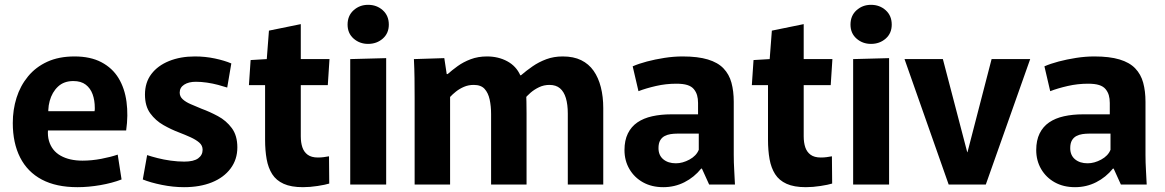

<svg xmlns="http://www.w3.org/2000/svg" viewBox="-20 -765 4828 796"><path d="M301 11Q213 11 153.5 -20.5Q94 -52 63.5 -112Q33 -172 33 -255Q33 -310 48.5 -359.5Q64 -409 96 -448Q128 -487 176 -509Q224 -531 289 -531Q355 -531 400.5 -507Q446 -483 471.5 -441Q497 -399 504.5 -343Q512 -287 503 -224H112L191 -283Q171 -222 183 -181Q195 -140 231.5 -119.5Q268 -99 322 -99Q360 -99 399.5 -106.5Q439 -114 468 -124L484 -21Q445 -6 396 2.5Q347 11 301 11ZM113 -304H372Q373 -308 373 -311.5Q373 -315 373 -318Q373 -349 364 -374Q355 -399 335.5 -414Q316 -429 284 -429Q245 -429 220.5 -406Q196 -383 186 -346.5Q176 -310 183 -269Z M743 11Q698 11 651 1.5Q604 -8 572 -21L590 -122Q608 -116 633.5 -109.5Q659 -103 688 -99Q717 -95 744 -95Q783 -95 801.5 -108.5Q820 -122 820 -144Q820 -162 806 -174Q792 -186 770 -196Q748 -206 722 -216Q690 -228 657.5 -246.5Q625 -265 603 -295Q581 -325 581 -373Q581 -423 607.5 -458Q634 -493 681 -512Q728 -531 788 -531Q831 -531 871 -522.5Q911 -514 939 -502L922 -402Q907 -407 884.5 -413Q862 -419 838 -422.5Q814 -426 792 -426Q762 -426 743.5 -414Q725 -402 725 -381Q725 -365 737.5 -353.5Q750 -342 771 -333Q792 -324 816 -314Q849 -302 883.5 -283.5Q918 -265 941 -234Q964 -203 964 -154Q964 -104 936 -66.5Q908 -29 858.5 -9Q809 11 743 11Z M1236 11Q1187 11 1156 -3Q1125 -17 1108.5 -43Q1092 -69 1085.5 -105Q1079 -141 1079 -186V-412H1012L1019 -516L1086 -520L1095 -638L1227 -665V-520H1346L1339 -412H1227V-200Q1227 -174 1233.5 -154.5Q1240 -135 1255.5 -123.5Q1271 -112 1298 -112Q1311 -112 1322 -113.5Q1333 -115 1344 -117L1345 -4Q1329 1 1297 6Q1265 11 1236 11Z M1432 -520 1581 -524V0H1432ZM1506 -583Q1471 -583 1446 -605Q1421 -627 1421 -663Q1421 -700 1446 -722.5Q1471 -745 1506 -745Q1542 -745 1567 -722.5Q1592 -700 1592 -663Q1592 -627 1567 -605Q1542 -583 1506 -583Z M1699 -358Q1699 -403 1698.5 -441Q1698 -479 1696 -520L1822 -524L1832 -458H1836Q1854 -474 1877.5 -491Q1901 -508 1931.5 -519.5Q1962 -531 1999 -531Q2046 -531 2083 -511Q2120 -491 2137 -453H2140Q2162 -472 2188 -490Q2214 -508 2245 -519.5Q2276 -531 2313 -531Q2358 -531 2389.5 -515.5Q2421 -500 2441 -471.5Q2461 -443 2471 -403.5Q2481 -364 2481 -317V0H2334V-294Q2334 -332 2326 -358.5Q2318 -385 2301.5 -399Q2285 -413 2258 -413Q2235 -413 2215 -403.5Q2195 -394 2179.5 -380.5Q2164 -367 2153 -353L2161 -391Q2162 -363 2162.5 -343Q2163 -323 2163 -295V0H2016V-292Q2016 -325 2010 -352.5Q2004 -380 1989 -396.5Q1974 -413 1944 -413Q1922 -413 1903.5 -405Q1885 -397 1870.5 -385.5Q1856 -374 1846 -363V0H1699Z M2730 11Q2682 11 2646 -9Q2610 -29 2589.5 -64Q2569 -99 2569 -143Q2569 -183 2583 -211.5Q2597 -240 2622.5 -257.5Q2648 -275 2684 -283Q2720 -291 2763 -291H2874V-338Q2874 -356 2870 -370Q2866 -384 2856.5 -395.5Q2847 -407 2829.5 -412.5Q2812 -418 2784 -418Q2741 -418 2699.5 -408.5Q2658 -399 2627 -387L2603 -490Q2628 -501 2662 -510Q2696 -519 2734.5 -525Q2773 -531 2810 -531Q2873 -531 2914.5 -518.5Q2956 -506 2979.5 -481.5Q3003 -457 3012.5 -422Q3022 -387 3022 -343V-123Q3022 -92 3024 -58.5Q3026 -25 3027 0H2920L2890 -66H2887Q2858 -30 2817.5 -9.5Q2777 11 2730 11ZM2782 -88Q2810 -88 2838.5 -103.5Q2867 -119 2877 -144V-211H2787Q2774 -211 2760.5 -209Q2747 -207 2735.5 -201Q2724 -195 2717 -183Q2710 -171 2710 -151Q2710 -121 2730 -104.5Q2750 -88 2782 -88Z M3321 11Q3272 11 3241 -3Q3210 -17 3193.5 -43Q3177 -69 3170.5 -105Q3164 -141 3164 -186V-412H3097L3104 -516L3171 -520L3180 -638L3312 -665V-520H3431L3424 -412H3312V-200Q3312 -174 3318.5 -154.5Q3325 -135 3340.5 -123.5Q3356 -112 3383 -112Q3396 -112 3407 -113.5Q3418 -115 3429 -117L3430 -4Q3414 1 3382 6Q3350 11 3321 11Z M3517 -520 3666 -524V0H3517ZM3591 -583Q3556 -583 3531 -605Q3506 -627 3506 -663Q3506 -700 3531 -722.5Q3556 -745 3591 -745Q3627 -745 3652 -722.5Q3677 -700 3677 -663Q3677 -627 3652 -605Q3627 -583 3591 -583Z M3730 -520H3889L3990 -134H3991L4091 -520H4251L4067 0H3913Z M4437 11Q4389 11 4353 -9Q4317 -29 4296.5 -64Q4276 -99 4276 -143Q4276 -183 4290 -211.5Q4304 -240 4329.5 -257.5Q4355 -275 4391 -283Q4427 -291 4470 -291H4581V-338Q4581 -356 4577 -370Q4573 -384 4563.5 -395.5Q4554 -407 4536.5 -412.5Q4519 -418 4491 -418Q4448 -418 4406.5 -408.5Q4365 -399 4334 -387L4310 -490Q4335 -501 4369 -510Q4403 -519 4441.5 -525Q4480 -531 4517 -531Q4580 -531 4621.5 -518.5Q4663 -506 4686.5 -481.5Q4710 -457 4719.5 -422Q4729 -387 4729 -343V-123Q4729 -92 4731 -58.5Q4733 -25 4734 0H4627L4597 -66H4594Q4565 -30 4524.5 -9.5Q4484 11 4437 11ZM4489 -88Q4517 -88 4545.5 -103.5Q4574 -119 4584 -144V-211H4494Q4481 -211 4467.5 -209Q4454 -207 4442.5 -201Q4431 -195 4424 -183Q4417 -171 4417 -151Q4417 -121 4437 -104.5Q4457 -88 4489 -88Z"/></svg>

Font: Murecho Thin SemiBold
Style: Regular
Weight: 600
Version: Version 1.010